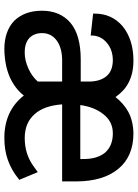

<svg xmlns="http://www.w3.org/2000/svg" viewBox="99 -699 609 847"><g transform="rotate(90 403.5 -275.5)"><path d="M686.5 -5.9Q642.6 9.8 588.9 9.8Q468.8 9.8 401.4 -76.2Q372.1 -38.1 321.3 -14.6Q267.6 8.8 197.3 9.8Q117.2 9.8 71.3 -34.2Q27.3 -80.1 27.3 -156.2Q27.3 -236.3 81.1 -282.2Q134.8 -327.1 242.2 -327.1H339.8V-362.3Q339.8 -413.1 315.4 -441.4Q293 -467.8 247.1 -468.8Q200.2 -468.8 168.9 -442.4Q138.7 -417 136.7 -378.9V-371.1L40 -381.8V-388.7Q40 -464.8 96.7 -512.7Q155.3 -559.6 247.1 -559.6Q303.7 -559.6 344.7 -538.1Q380.9 -519.5 408.2 -480.5Q436.5 -516.6 473.6 -537.1Q513.7 -558.6 568.4 -559.6Q669.9 -559.6 724.6 -493.2Q779.3 -427.7 780.3 -309.6V-245.1H440.4Q446.3 -165 483.4 -124Q521.5 -80.1 588.9 -80.1Q658.2 -80.1 710.9 -117.2L739.3 -137.7L773.4 -55.7L768.6 -52.7Q732.4 -22.5 686.5 -5.9ZM147.5 -100.6Q170.9 -79.1 214.8 -80.1Q246.1 -80.1 283.2 -96.7Q317.4 -112.3 339.8 -137.7V-245.1H239.3Q186.5 -243.2 156.2 -219.2Q126 -195.3 126 -156.2Q126 -122.1 147.5 -100.6ZM653.3 -434.6Q623 -468.8 568.4 -468.8Q516.6 -468.8 484.4 -427.7Q452.1 -387.7 443.4 -325.2H681.6V-334Q682.6 -399.4 653.3 -434.6Z"/></g></svg>

Font: RobotoJAA
Style: Medium
Weight: 500
Version: Version 2.05; 2016-11-05